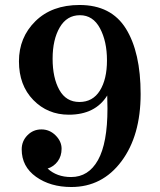

<svg xmlns="http://www.w3.org/2000/svg" viewBox="-20 -735 640 770"><path d="M171 -59Q208 -25 265 -25Q335 -25 373 -93Q411 -161 411 -300Q411 -307 410.5 -326Q410 -345 410 -352Q362 -275 256 -275Q171 -275 113.5 -334Q56 -393 56 -489Q56 -585 122 -650Q188 -715 299 -715Q426 -715 485 -620Q544 -525 544 -358Q544 -191 467 -88Q390 15 266 15Q182 15 124.5 -26Q67 -67 67 -136Q67 -169 90 -192.5Q113 -216 146 -216Q179 -216 203 -192Q227 -168 227 -138.5Q227 -109 211.5 -88Q196 -67 171 -59ZM191 -499.5Q191 -423 218 -374.5Q245 -326 298.5 -326Q352 -326 380.5 -371.5Q409 -417 409 -493Q409 -569 381 -621.5Q353 -674 300.5 -674Q248 -674 219.5 -625Q191 -576 191 -499.5Z"/></svg>

Font: Croissant One
Style: Regular
Weight: 400
Designer: Eduardo Rodriguez Tunni
Foundry: Eduardo Rodriguez Tunni
Version: Version 1.001